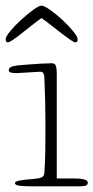

<svg xmlns="http://www.w3.org/2000/svg" viewBox="-29 -660 331 680"><path d="M172 -28H234Q256 -28 269 -24.5Q282 -21 282 -13Q282 -4 272.5 -2Q263 0 252 0H93Q69 0 46.5 -1.5Q24 -3 24 -12Q24 -22 88 -26Q110 -28 118.5 -32Q127 -36 128 -47Q131 -85 131.5 -131Q132 -177 132 -213Q132 -259 131 -301.5Q130 -344 128 -389Q127 -397 124 -401.5Q121 -406 113 -406Q108 -406 96 -405Q84 -404 71 -403.5Q58 -403 46 -402Q34 -401 30 -401Q22 -401 12 -402.5Q2 -404 2 -412Q2 -421 16 -425Q30 -429 65 -431Q87 -433 114 -434.5Q141 -436 154 -436Q166 -436 169 -426.5Q172 -417 172 -401ZM238 -510Q233 -510 220 -519Q207 -528 190 -541Q173 -554 154 -569Q135 -584 118 -596Q101 -584 82 -569Q63 -554 46.5 -541Q30 -528 17 -519Q4 -510 -1 -510Q-9 -510 -9 -521Q-9 -530 7.5 -550Q24 -570 46 -590Q68 -610 88.5 -625Q109 -640 118 -640Q127 -640 148.5 -625Q170 -610 191.5 -590Q213 -570 229.5 -550Q246 -530 246 -521Q246 -510 238 -510Z"/></svg>

Font: Life Savers
Style: Regular
Weight: 400
Designer: Pablo Impallari, Rodrigo Fuenzalida, Brenda Gallo
Foundry: Pablo Impallari, Rodrigo Fuenzalida, Brenda Gallo
Version: Version 3.001; ttfautohint (v0.95) -l 8 -r 50 -G 200 -x 14 -